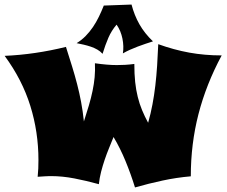

<svg xmlns="http://www.w3.org/2000/svg" viewBox="-29 -781 989 835"><path d="M935.1 -540Q867.7 -414.6 834.2 -284.9Q800.8 -155.3 800.8 -14.2Q738.3 -8.8 678 4.2Q617.7 17.1 558.1 34.2Q539.6 -25.4 516.6 -81.1Q493.7 -136.7 464.8 -185.1Q455.6 -162.1 445.3 -137.2Q435.1 -112.3 426.3 -86.4Q417.5 -60.5 410.6 -33.7Q403.8 -6.8 400.9 20Q346.2 4.9 294.2 -5.1Q242.2 -15.1 193.8 -15.1Q188.5 -15.1 181.2 -14.9Q173.8 -14.6 166 -14.2Q158.2 -13.7 150.1 -13.2Q142.1 -12.7 134.8 -12.2Q136.7 -30.3 137.5 -48.3Q138.2 -66.4 138.2 -85Q138.2 -207 102.8 -320.8Q67.4 -434.6 -8.8 -538.1Q123.5 -543.9 257.8 -577.1Q272.5 -530.8 284.7 -491.5Q296.9 -452.1 306.6 -414.3Q316.4 -376.5 323.7 -337.4Q331.1 -298.3 335.9 -252.9Q348.1 -290.5 357.7 -323Q367.2 -355.5 373.5 -385.7Q379.9 -416 382.6 -445.3Q385.3 -474.6 383.8 -505.9Q411.1 -502 434.8 -500Q458.5 -498 479 -498Q496.1 -498 514.9 -499Q533.7 -500 555.2 -502.9Q555.2 -459.5 558.8 -424.6Q562.5 -389.6 570.1 -359.4Q577.6 -329.1 588.9 -302Q600.1 -274.9 615.2 -247.1Q626.5 -286.6 634 -326.7Q641.6 -366.7 646.5 -408.7Q651.4 -450.7 654.3 -495.1Q657.2 -539.6 659.2 -588.9Q726.6 -564.5 793.9 -552.2Q861.3 -540 935.1 -540ZM636.2 -601.1Q621.1 -596.2 604 -590.6Q586.9 -585 569.8 -578.4Q552.7 -571.8 536.1 -564.5Q519.5 -557.1 505.4 -548.8Q507.8 -564 507.3 -580.3Q506.8 -596.7 503.4 -613.3Q500 -629.9 493.7 -645.3Q487.3 -660.6 478 -673.8Q455.6 -647.5 442.4 -616.9Q429.2 -586.4 417 -546.9Q407.7 -557.6 394.5 -565.2Q381.3 -572.8 366.2 -577.9Q351.1 -583 335.2 -586.7Q319.3 -590.3 304.2 -593.3Q325.7 -606.4 343.3 -624.3Q360.8 -642.1 375.2 -663.3Q389.6 -684.6 401.1 -708.3Q412.6 -731.9 422.4 -756.8L543 -761.2Q555.2 -714.4 577.4 -675.3Q599.6 -636.2 636.2 -601.1Z"/></svg>

Font: Shojumaru
Style: Regular
Weight: 400
Version: Version 1.001